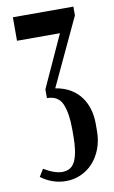

<svg xmlns="http://www.w3.org/2000/svg" viewBox="-82 -744 473 797"><g transform="rotate(-10 154.0 -345.0)"><path d="M131 9Q102 9 75 -0.5Q48 -10 26 -27L45 -58Q90 -31 122 -31Q162 -31 177.5 -67Q193 -103 193 -169V-200Q193 -266 176.5 -305Q160 -344 112 -344V-381L212 -600H31V-699H286V-662L153 -378Q190 -372 216.5 -356Q243 -340 260 -316.5Q277 -293 285 -264.5Q293 -236 293 -206V-175Q293 -133 280 -99Q267 -65 245 -41Q223 -17 193.5 -4Q164 9 131 9Z"/></g></svg>

Font: Moniqa ExtBd Cond Paragraph
Style: Regular
Weight: 800
Width: 3
Designer: Rajesh Rajput
Foundry: Rajesh Rajput
Version: Version 1.000